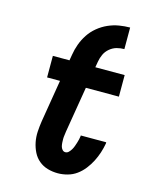

<svg xmlns="http://www.w3.org/2000/svg" viewBox="-113 -819 726 904"><g transform="rotate(15 250.0 -367.5)"><path d="M177 -549Q181 -575 190.5 -601Q200 -627 215.5 -650.5Q231 -674 253.5 -692.5Q276 -711 302 -722.5Q328 -734 355 -738.5Q382 -743 408 -743V-638Q389 -638 371 -633Q353 -628 337.5 -615Q322 -602 314 -584.5Q306 -567 303 -549ZM256 8Q230 8 206 1Q182 -6 163.5 -21.5Q145 -37 134 -59Q123 -81 118 -106Q113 -131 114.5 -157Q116 -183 120 -209L154 -415H91V-520H172L177 -549H303L298 -520H441V-415H280L243 -192Q242 -182 240.5 -173Q239 -164 239 -155Q239 -146 239.5 -137Q240 -128 242 -119.5Q244 -111 250 -104Q256 -97 265 -97Q274 -97 281 -104Q288 -111 293 -119.5Q298 -128 301 -136.5Q304 -145 307 -154Q310 -163 312 -172Q314 -181 315 -189V-192H439V-186Q435 -163 427.5 -140Q420 -117 409 -95.5Q398 -74 382.5 -54Q367 -34 347 -19.5Q327 -5 303 1.5Q279 8 256 8Z"/></g></svg>

Font: Iosevka Term Curly XBd Obl
Style: Regular
Weight: 800
Italic angle: -9°
Designer: Belleve Invis
Foundry: Belleve Invis
Version: Version 32.3.0